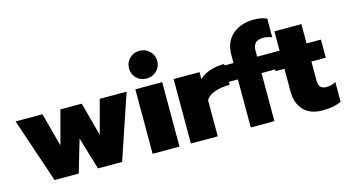

<svg xmlns="http://www.w3.org/2000/svg" viewBox="-83 -1055 2482 1381"><g transform="rotate(-15 1157.5 -364.5)"><path d="M20 -480H220L287 -230L354 -480H513L580 -230L647 -480H847L685 0H505L433 -242L362 0H182Z M907 -637Q907 -681 937 -710.5Q967 -740 1012 -740Q1056 -740 1086.5 -710Q1117 -680 1117 -637Q1117 -593 1086.5 -563.5Q1056 -534 1012 -534Q967 -534 937 -563Q907 -592 907 -637ZM912 -480H1112V0H912Z M1197 -480H1390V-428Q1418 -457 1467.5 -474Q1517 -491 1576 -491V-336Q1513 -336 1464 -319Q1415 -302 1397 -269V0H1197Z M1643 -358H1576V-480H1643V-540Q1643 -637 1704.5 -690.5Q1766 -744 1864 -744Q1919 -744 1960 -726V-586Q1932 -600 1897 -600Q1857 -600 1838 -582Q1819 -564 1819 -525V-480H1930V-358H1819V0H1643Z M1986 -178V-345H1920V-480H1986V-624H2187V-480H2294V-345H2187V-207Q2187 -171 2200.5 -155.5Q2214 -140 2246 -140Q2282 -140 2315 -159V-11Q2286 2 2254.5 8.5Q2223 15 2175 15Q2082 15 2034 -37Q1986 -89 1986 -178Z"/></g></svg>

Font: Prompt ExtraBold
Style: Regular
Weight: 800
Designer: Katatrad Team
Foundry: CadsonDemak
Version: Version 1.001